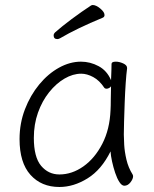

<svg xmlns="http://www.w3.org/2000/svg" viewBox="-20 -730 615 766"><path d="M389 -659Q397 -662 397 -670Q397 -682 380 -696Q363 -710 350 -710Q347 -710 343 -708Q305 -683 266 -654Q227 -625 200 -601Q194 -595 194 -589Q194 -574 209 -574Q213 -574 219 -577Q253 -597 295.5 -617.5Q338 -638 389 -659ZM487 -457V-459Q487 -470 471.5 -477Q456 -484 442 -484Q425 -484 425 -475Q425 -468 424.5 -450.5Q424 -433 423 -410Q407 -448 373.5 -466Q340 -484 303 -484Q259 -484 215.5 -460Q172 -436 136.5 -393Q101 -350 79.5 -294Q58 -238 58 -175Q58 -81 101.5 -32.5Q145 16 217 16Q274 16 329.5 -18.5Q385 -53 421 -126Q422 -109 427 -86Q432 -63 439.5 -40.5Q447 -18 456.5 -3.5Q466 11 476 11Q490 11 500.5 -2.5Q511 -16 511 -27Q511 -30 509 -34Q492 -61 484.5 -93Q477 -125 475.5 -152.5Q474 -180 474 -193Q474 -211 475 -246Q476 -281 477.5 -321.5Q479 -362 481.5 -398.5Q484 -435 487 -457ZM423 -386Q422 -361 422 -333.5Q422 -306 421 -291Q418 -214 388 -156Q358 -98 312.5 -66Q267 -34 217 -34Q173 -34 144 -68.5Q115 -103 115 -180Q115 -234 131.5 -280.5Q148 -327 176 -362Q204 -397 237.5 -416.5Q271 -436 304 -436Q327 -436 352 -422.5Q377 -409 396 -380Q399 -376 405 -376Q410 -376 415.5 -379Q421 -382 423 -386Z"/></svg>

Font: Klee One
Style: Regular
Weight: 400
Designer: Fontworks Inc.
Foundry: Fontworks Inc.
Version: Version 1.100